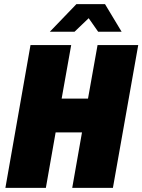

<svg xmlns="http://www.w3.org/2000/svg" viewBox="-20 -905 686 925"><path d="M6 0 127 -688H323L277 -430H404L450 -688H646L524 0H328L375 -267H248L201 0ZM220 -752 348 -885H486L566 -752H453L390 -842H433L339 -752Z"/></svg>

Font: Archivo Condensed Black
Style: Italic
Weight: 900
Width: 3
Italic angle: -10°
Designer: Hector Gatti
Foundry: Omnibus-Type
Version: Version 2.001